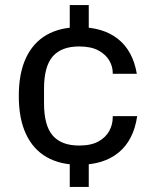

<svg xmlns="http://www.w3.org/2000/svg" viewBox="-20 -646 616 758"><path d="M292.4 4.6Q217.2 4.6 164 -25.9Q110.8 -56.4 82.5 -116.9Q54.2 -177.4 54.2 -267Q54.2 -357 82.5 -417.3Q110.8 -477.6 164 -508.1Q217.2 -538.6 292.4 -538.6Q387.2 -538.6 445.9 -492.1Q504.6 -445.6 520.2 -354.6H425V-359.8Q425 -383.2 411.6 -406.8Q398.2 -430.4 369.1 -446.5Q340 -462.6 292.4 -462.6Q222.4 -462.6 188.1 -423.1Q153.8 -383.6 153.8 -295.8V-238.2Q153.8 -150.4 188.1 -110.9Q222.4 -71.4 292.4 -71.4Q340 -71.4 369.1 -87.8Q398.2 -104.2 411.6 -129.5Q425 -154.8 425 -181.4V-187.4H521.6Q507.6 -92.4 448.4 -43.9Q389.2 4.6 292.4 4.6ZM255.4 92V-24H330.4V92ZM255.4 -510V-626H330.4V-510Z"/></svg>

Font: Mozilla Headline ExtraLight
Style: Regular
Weight: 200
Designer: Studio DRAMA
Foundry: Studio DRAMA
Version: Version 1.000